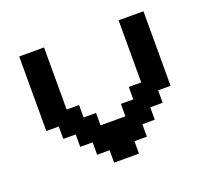

<svg xmlns="http://www.w3.org/2000/svg" viewBox="-93 -613 786 726"><g transform="rotate(-20 300.0 -250.0)"><path d="M450 -250H400V-200H350V-150H250V-200H200V-250H150V-500H50V-200H100V-150H150V-100H200V-50H250V0H350V-50H400V-100H450V-150H500V-200H550V-500H450Z"/></g></svg>

Font: Matrix Sans Video
Style: Regular
Weight: 400
Designer: Brad Neil
Version: Version 1.100